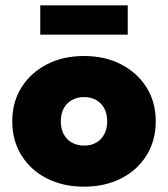

<svg xmlns="http://www.w3.org/2000/svg" viewBox="-20 -690 630 720"><path d="M295 10Q217 10 156.5 -20.5Q96 -51 61 -106.5Q26 -162 26 -235Q26 -308 61 -363Q96 -418 156.5 -449Q217 -480 295 -480Q373 -480 433.5 -449Q494 -418 529 -363Q564 -308 564 -235Q564 -162 529 -106.5Q494 -51 433.5 -20.5Q373 10 295 10ZM296 -144Q321 -144 340.5 -155Q360 -166 371 -186.5Q382 -207 382 -235Q382 -263 371 -283.5Q360 -304 340.5 -315Q321 -326 295 -326Q270 -326 250 -315Q230 -304 219 -283.5Q208 -263 208 -235Q208 -207 219 -186.5Q230 -166 250 -155Q270 -144 296 -144ZM131 -560V-670H459V-560Z"/></svg>

Font: Gantari Black
Style: Regular
Weight: 900
Version: Version 1.000